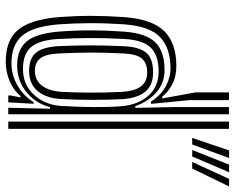

<svg xmlns="http://www.w3.org/2000/svg" viewBox="-97 -743 850 696"><g transform="rotate(90 328.0 -395.0)"><path d="M447.2 0H420.8V-800H447.2ZM394.2 0H370.5L374.2 -151L368.2 -151.2Q354.8 -99 313.5 -65.6Q272.2 -32.2 216.8 -32.2Q158.5 -32.2 129.9 -67.1Q101.2 -102 94.5 -183.5Q90 -242.2 90.1 -299.4Q90.2 -356.5 94.8 -421Q100.5 -499.2 133.4 -532.9Q166.2 -566.5 234 -566.5Q280.8 -566.5 314.2 -537.2Q347.8 -508 364.8 -460.5H371L368 -608.8V-800H394.2ZM204 9.2Q125 9.2 87.8 -36Q50.5 -81.2 42 -183.2Q37.5 -243.5 37.5 -298.4Q37.5 -353.2 42 -420.2Q49.8 -522.8 93.4 -566Q137 -609.2 219.5 -609.2Q258 -609.2 286.4 -593.9Q314.8 -578.5 330.8 -557.8H337L315 -677.8V-800H343V-655.8L356.5 -517.5H348Q326.5 -552.2 294.2 -570.1Q262 -588 227.5 -588Q155 -588 115.1 -550.9Q75.2 -513.8 68.2 -420.2Q63.8 -353.8 64 -296.5Q64.2 -239.2 68.2 -183.2Q75.8 -90.2 109 -50.9Q142.2 -11.5 209.8 -11.5Q251.5 -11.5 290 -33.5Q328.5 -55.5 350 -92H356.2L351 0H326V-8.5L333.2 -44.2H328Q307 -18.8 273.4 -4.8Q239.8 9.2 204 9.2ZM230.2 -53.2Q287 -53.2 323.9 -93.5Q360.8 -133.8 364.2 -194Q367.8 -255.5 368.1 -311.5Q368.5 -367.5 365 -410.5Q360 -470.2 327.2 -507.6Q294.5 -545 238.8 -545Q181.5 -545 153.2 -517Q125 -489 121.2 -419.8Q117.5 -348 117.9 -295.5Q118.2 -243 121.2 -183.5Q124.8 -113.8 150 -83.5Q175.2 -53.2 230.2 -53.2ZM237 -75.5Q191.8 -75.5 171 -100.6Q150.2 -125.8 147.2 -183.5Q144.5 -244.5 144.5 -297.1Q144.5 -349.8 147.5 -419Q149.8 -472.5 170.2 -498.8Q190.8 -525 242.5 -525Q290.2 -525 313.4 -495.4Q336.5 -465.8 339.5 -411Q342 -364.5 342 -307.6Q342 -250.8 339.2 -194Q336.5 -138.8 310.6 -107.1Q284.8 -75.5 237 -75.5ZM237.2 -96.5Q271.5 -96.5 290.9 -122.6Q310.2 -148.8 313 -194.2Q315.5 -238.2 315.8 -298.2Q316 -358.2 313 -411Q310.2 -459.2 292.8 -481.4Q275.2 -503.5 242.5 -503.5Q209 -503.5 192.6 -484.8Q176.2 -466 174 -420.2Q170.2 -350.2 170.6 -296.5Q171 -242.8 173.8 -183Q176.2 -136.2 191.1 -116.4Q206 -96.5 237.2 -96.5ZM503.8 -666.8H480L525.2 -800.5H552.8ZM590.8 -666.8H567.2L628.5 -800.5H656ZM547.2 -666.8H523.8L576.8 -800.5H604.5Z"/></g></svg>

Font: Big Shoulders Inline Text ExtraBold
Style: Regular
Weight: 800
Designer: Patric King
Foundry: XO Type Co
Version: Version 1.000